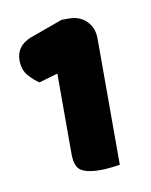

<svg xmlns="http://www.w3.org/2000/svg" viewBox="-50 -661 323 412"><g transform="rotate(-10 111.0 -455.0)"><path d="M180 -293Q174 -292 161.5 -290.5Q149 -289 136 -289Q110 -289 96 -297Q82 -305 82 -334V-509L41 -497Q30 -504 18.5 -517Q7 -530 7 -551Q7 -582 39 -595L111 -621H127Q151 -621 165.5 -606Q180 -591 180 -568Z"/></g></svg>

Font: Baloo
Style: Regular
Weight: 400
Designer: Sarang Kulkarni and Ek Type
Foundry: Ek Type
Version: Version 1.100;PS 1.000;hotconv 1.0.88;makeotf.lib2.5.647800;